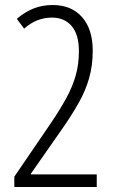

<svg xmlns="http://www.w3.org/2000/svg" viewBox="-20 -744 452 764"><path d="M365 0H37V-41L181 -252Q219 -308 244 -354Q269 -400 281.5 -444.5Q294 -489 294 -540Q294 -607 265 -640.5Q236 -674 187 -674Q125 -674 76 -630L47 -669Q78 -696 113 -710Q148 -724 190 -724Q264 -724 306.5 -676Q349 -628 349 -542Q349 -483 334.5 -432.5Q320 -382 292.5 -333.5Q265 -285 228 -232L103 -53V-50H365Z"/></svg>

Font: Noto Sans Lao UI ExtCond Light
Style: Regular
Weight: 300
Width: 2
Designer: Monotype Design Team
Foundry: Monotype Imaging Inc.
Version: Version 2.000; ttfautohint (v1.8.4.7-5d5b)